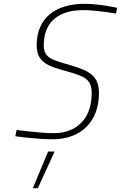

<svg xmlns="http://www.w3.org/2000/svg" viewBox="-20 -721 633 1005"><path d="M593 -680C593 -680 502 -701 422 -701C274 -701 172 -630 172 -484C172 -391 235 -374 339 -345C429 -320 460 -302 460 -232C460 -107 387 -24 262 -24C185 -24 67 -41 67 -41L60 -8C60 -8 168 8 256 8C404 8 498 -85 498 -233C498 -324 448 -350 354 -378C256 -407 209 -415 209 -484C209 -609 290 -668 415 -668C485 -668 587 -650 587 -650L593 -680ZM266 72 178 264H152L232 72Z"/></svg>

Font: RazerF5 Thin
Style: Italic
Weight: 250
Foundry: Razer Inc.
Version: Version 2